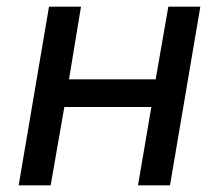

<svg xmlns="http://www.w3.org/2000/svg" viewBox="-20 -556 659 576"><path d="M127 -536H223L187 -318H447L485 -536H581L490 0H394L434 -235H173L132 0H36Z"/></svg>

Font: Nebula Sans Medium
Style: Regular
Weight: 500
Italic angle: -9°
Designer: Paul D. Hunt for Adobe (as Source Sans)
Foundry: Nebula Entertainment & Broadcasting LLC
Version: Version 1.010